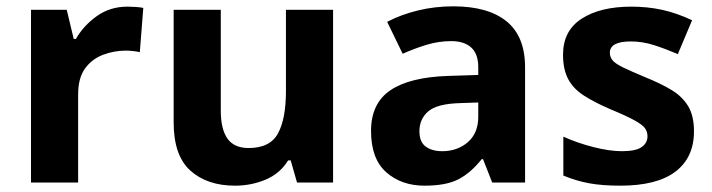

<svg xmlns="http://www.w3.org/2000/svg" viewBox="-20 -577 2252 607"><path d="M383 -556Q394 -556 409 -555Q424 -554 433 -552L422 -412Q415 -414 401.5 -415.5Q388 -417 378 -417Q340 -417 305 -403.5Q270 -390 248.5 -360Q227 -330 227 -278V0H78V-546H191L213 -454H220Q244 -496 286 -526Q328 -556 383 -556Z M1033 -546V0H919L899 -70H891Q865 -28 819.5 -9Q774 10 723 10Q635 10 582 -37.5Q529 -85 529 -190V-546H678V-227Q678 -169 699 -139Q720 -109 766 -109Q834 -109 859 -155.5Q884 -202 884 -289V-546Z M1413 -557Q1523 -557 1581.5 -509.5Q1640 -462 1640 -364V0H1536L1507 -74H1503Q1468 -30 1429 -10Q1390 10 1322 10Q1249 10 1201 -32.5Q1153 -75 1153 -163Q1153 -250 1214 -291.5Q1275 -333 1397 -337L1492 -340V-364Q1492 -407 1469.5 -427Q1447 -447 1407 -447Q1367 -447 1329 -435.5Q1291 -424 1253 -407L1204 -508Q1248 -531 1301.5 -544Q1355 -557 1413 -557ZM1434 -251Q1362 -249 1334 -225Q1306 -201 1306 -162Q1306 -128 1326 -113.5Q1346 -99 1378 -99Q1426 -99 1459 -127.5Q1492 -156 1492 -208V-253Z M2174 -162Q2174 -79 2115.5 -34.5Q2057 10 1941 10Q1884 10 1843 2.5Q1802 -5 1761 -22V-145Q1805 -125 1856 -112Q1907 -99 1946 -99Q1990 -99 2008.5 -112Q2027 -125 2027 -146Q2027 -160 2019.5 -171Q2012 -182 1987 -196Q1962 -210 1909 -232Q1858 -254 1825 -275.5Q1792 -297 1776 -327.5Q1760 -358 1760 -404Q1760 -480 1819 -518Q1878 -556 1976 -556Q2027 -556 2073 -546Q2119 -536 2168 -513L2123 -406Q2083 -423 2047 -434.5Q2011 -446 1974 -446Q1941 -446 1924.5 -437Q1908 -428 1908 -410Q1908 -397 1916.5 -386.5Q1925 -376 1949.5 -364Q1974 -352 2022 -332Q2069 -313 2103 -292.5Q2137 -272 2155.5 -241.5Q2174 -211 2174 -162Z"/></svg>

Font: Noto Sans Tai Tham
Style: Regular
Weight: 400
Designer: Monotype Design Team 2013. Revised by David WIlliams 2020
Foundry: Monotype Imaging Inc.
Version: Version 2.002